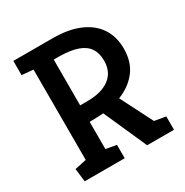

<svg xmlns="http://www.w3.org/2000/svg" viewBox="-161 -820 911 948"><g transform="rotate(-30 295.0 -345.5)"><path d="M52 0 43 -75 109 -89V-604L44 -610V-691H267Q358 -691 420.5 -664Q483 -637 515 -588Q547 -539 547 -471Q547 -395 508 -345Q469 -295 404 -270L497 -87L561 -76V0H408L299 -245Q281 -244 262 -243Q243 -242 220 -242V-87L280 -76V0ZM220 -336H260Q316 -336 354.5 -351.5Q393 -367 413 -396.5Q433 -426 433 -468Q433 -511 414.5 -539Q396 -567 356.5 -581.5Q317 -596 252 -597H220Z"/></g></svg>

Font: Kreon Light Medium
Style: Regular
Weight: 500
Version: Version 2.002